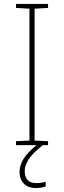

<svg xmlns="http://www.w3.org/2000/svg" viewBox="-20 -734 323 971"><path d="M223 0V-20L155 -23V-690L223 -694V-714H61V-694L129 -690V-23L61 -20V0H165C105 48 79 90 79 135C79 190 115 217 161 217C182 217 200 213 211 209V185C200 189 182 192 163 192C124 192 105 170 105 131C105 80 151 36 197 0Z"/></svg>

Font: Noto Sans Canadian Aboriginal Thin
Style: Regular
Weight: 100
Designer: Monotype Design Team, Typotheque's Kevin King
Foundry: Monotype Imaging Inc.
Version: Version 2.004